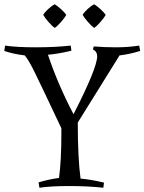

<svg xmlns="http://www.w3.org/2000/svg" viewBox="-54 -873 678 901"><path d="M402 -609Q402 -631 382 -641L386 -655Q436 -651 491.5 -651Q547 -651 599 -659L604 -634Q556 -619 507 -613L311 -298Q311 -131 324 -35Q377 -30 434 -16L431 8Q357 0 270.5 0Q184 0 131 8L127 -17Q172 -31 223 -38Q234 -120 234 -245V-271Q134 -483 107 -537.5Q80 -592 62 -613Q6 -620 -34 -634L-30 -659Q23 -651 113.5 -651Q204 -651 278 -659L281 -635Q224 -621 171 -616Q218 -476 291 -337Q402 -554 402 -609ZM257 -803Q250 -790 232.5 -770Q215 -750 203 -742Q191 -750 173.5 -770Q156 -790 149 -803Q155 -815 172 -830.5Q189 -846 203 -853Q216 -845 233 -829.5Q250 -814 257 -803ZM442 -803Q435 -790 417.5 -770Q400 -750 388 -742Q376 -750 358.5 -770Q341 -790 334 -803Q340 -815 357 -830.5Q374 -846 388 -853Q401 -845 418 -829.5Q435 -814 442 -803Z"/></svg>

Font: Almendra
Style: Regular
Weight: 400
Designer: Ana Sanfelippo
Foundry: Ana Sanfelippo
Version: Version 1.004